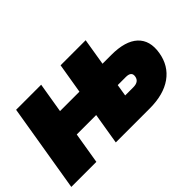

<svg xmlns="http://www.w3.org/2000/svg" viewBox="-79 -787 1058 1058"><g transform="rotate(-45 450.0 -258.0)"><path d="M-0.5 0 85 -515.6H280.3L251 -339.4H402.3L431.6 -515.6H627L601.1 -358.4H670.4Q778.3 -358.4 828.4 -311.8Q878.4 -265.1 864.3 -179.2Q850.1 -93.3 784.4 -46.6Q718.8 0 610.8 0H346.2L376.5 -183.1H225.1L194.8 0ZM565.9 -146.5H628.9Q673.3 -146.5 678.7 -181.2Q684.6 -215.8 640.1 -215.8H577.1Z"/></g></svg>

Font: Inter Display Black
Style: Italic
Weight: 900
Italic angle: -9.39999°
Designer: Rasmus Andersson
Foundry: rsms
Version: Version 4.000;git-a52131595